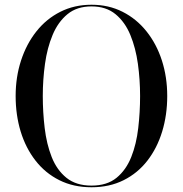

<svg xmlns="http://www.w3.org/2000/svg" viewBox="-20 -780 772 810"><path d="M366 10Q290 10 230.5 -19.8Q171 -49.5 129.8 -102.5Q88.5 -155.5 67.2 -225.2Q46 -295 46 -375Q46 -455 68.8 -524.8Q91.5 -594.5 133.5 -647.5Q175.5 -700.5 234.5 -730.2Q293.5 -760 366 -760Q438.5 -760 497.2 -730.2Q556 -700.5 598.2 -647.5Q640.5 -594.5 663 -524.8Q685.5 -455 685.5 -375Q685.5 -295 664.2 -225.2Q643 -155.5 602 -102.5Q561 -49.5 501.5 -19.8Q442 10 366 10ZM366 3Q431.5 3 471.8 -30Q512 -63 533.8 -117.8Q555.5 -172.5 563.2 -239.8Q571 -307 571 -375Q571 -443.5 561.8 -510.5Q552.5 -577.5 530 -632.2Q507.5 -687 467.5 -720Q427.5 -753 366 -753Q304.5 -753 264.5 -720Q224.5 -687 201.8 -632.2Q179 -577.5 169.8 -510.5Q160.5 -443.5 160.5 -375Q160.5 -307 168.5 -239.8Q176.5 -172.5 198 -117.8Q219.5 -63 260.2 -30Q301 3 366 3Z"/></svg>

Font: Bodoni Moda 28pt
Style: Regular
Weight: 400
Designer: Owen Earl
Foundry: indestructible type
Version: Version 2.005